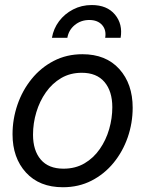

<svg xmlns="http://www.w3.org/2000/svg" viewBox="-20 -747 588 778"><path d="M234.9 11.7Q139.6 11.7 85.2 -47.9Q30.8 -107.4 30.8 -203.1Q30.8 -264.6 50.8 -322.8Q70.8 -380.9 108.2 -427Q145.5 -473.1 197.8 -500.2Q250 -527.3 314 -527.3Q409.2 -527.3 463.4 -467.3Q517.6 -407.2 517.6 -310.5Q517.6 -248.5 497.6 -190.7Q477.5 -132.8 440.2 -87.2Q402.8 -41.5 350.8 -14.9Q298.8 11.7 234.9 11.7ZM237.3 -63.5Q285.6 -63.5 322.5 -85.2Q359.4 -106.9 384.5 -143.3Q409.7 -179.7 422.4 -223.9Q435.1 -268.1 435.1 -312.5Q435.1 -377.4 403.3 -414.8Q371.6 -452.1 311.5 -452.1Q264.6 -452.1 228 -430.7Q191.4 -409.2 166 -373Q140.6 -336.9 127.2 -292.2Q113.8 -247.6 113.8 -201.2Q113.8 -137.2 145.3 -100.3Q176.8 -63.5 237.3 -63.5ZM351.6 -726.6Q413.6 -726.6 445.8 -688Q478 -649.4 468.8 -593.8H406.2Q411.6 -625.5 393.6 -645.8Q375.5 -666 341.8 -666Q308.1 -666 283.2 -645.8Q258.3 -625.5 252.9 -593.8H190.4Q196.8 -630.9 219.2 -660.9Q241.7 -690.9 276.1 -708.7Q310.5 -726.6 351.6 -726.6Z"/></svg>

Font: Inter Display
Style: Italic
Weight: 400
Italic angle: -9.39999°
Designer: Rasmus Andersson
Foundry: rsms
Version: Version 4.000;git-a52131595